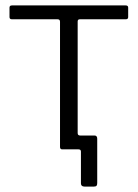

<svg xmlns="http://www.w3.org/2000/svg" viewBox="-20 -550 507 707"><path d="M291 137Q278 137 278 125V8Q278 0 269 0H225V-51H266V-60Q266 -51 275 -51H328Q338 -51 338 -39V124Q338 131 335.5 134Q333 137 326 137ZM443 -479H274Q266 -479 266 -471V-8Q266 0 258 0H209Q201 0 201 -9V-470Q201 -479 192 -479H24Q15 -479 15 -487V-522Q15 -530 24 -530H443Q452 -530 452 -522V-487Q452 -479 443 -479Z"/></svg>

Font: Libre Franklin Light
Style: Regular
Weight: 300
Designer: Pablo Impallari, Rodrigo Fuenzalida, Nhung Nguyen
Foundry: Impallari Type
Version: Version 3.000